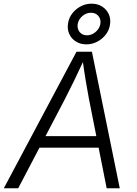

<svg xmlns="http://www.w3.org/2000/svg" viewBox="-38 -1003 731 1023"><path d="M-17.6 0 369.6 -727.5H451.7L600.1 0H530.3L436 -475.6Q429.2 -511.7 419.9 -566.4Q410.6 -621.1 400.4 -695.8H415Q381.8 -624 355.2 -569.6Q328.6 -515.1 308.1 -475.6L59.1 0ZM142.1 -216.3 152.3 -277.8H522L511.7 -216.3ZM422.4 -766.6Q390.1 -766.6 366 -782Q341.8 -797.4 330.6 -823Q319.3 -848.6 324.7 -879.4Q329.1 -908.2 347.4 -931.9Q365.7 -955.6 392.6 -969.5Q419.4 -983.4 449.7 -983.4Q482.4 -983.4 506.3 -968Q530.3 -952.6 541.7 -927Q553.2 -901.4 547.9 -871.1Q543.5 -841.3 524.7 -817.6Q505.9 -793.9 479 -780.3Q452.1 -766.6 422.4 -766.6ZM425.8 -814.9Q450.2 -814.9 470.9 -832.3Q491.7 -849.6 496.6 -874.5Q501 -899.9 486.6 -917.5Q472.2 -935.1 446.8 -935.1Q421.4 -935.1 400.9 -917.5Q380.4 -899.9 376 -875Q372.1 -850.1 386.2 -832.5Q400.4 -814.9 425.8 -814.9Z"/></svg>

Font: Inter Light
Style: Italic
Weight: 300
Italic angle: -9.3988°
Designer: Rasmus Andersson
Foundry: rsms
Version: Version 4.001;git-66647c0bb